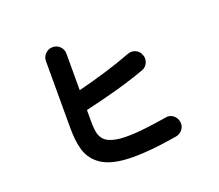

<svg xmlns="http://www.w3.org/2000/svg" viewBox="-123 -923 1245 1092"><g transform="rotate(-20 500.0 -377.0)"><path d="M776 -31Q591 0 475.5 -5.5Q360 -11 303 -59Q260 -94 244 -148Q228 -202 228 -281V-687Q228 -713 246.5 -731Q265 -749 290 -749Q316 -749 334 -731Q352 -713 352 -687V-466Q433 -486 520.5 -512.5Q608 -539 678 -566Q704 -576 727 -565.5Q750 -555 759 -530Q768 -507 757.5 -483Q747 -459 723 -451Q638 -420 539.5 -393Q441 -366 352 -346V-281Q352 -222 361 -196.5Q370 -171 389 -156Q411 -139 454 -131.5Q497 -124 570.5 -129Q644 -134 758 -153Q783 -158 803.5 -142.5Q824 -127 828 -101Q832 -76 817 -56Q802 -36 776 -31Z"/></g></svg>

Font: Zen Maru Gothic
Style: Bold
Weight: 700
Designer: Yoshimichi Ohira
Foundry: Positype
Version: Version 1.001